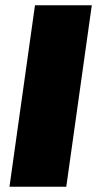

<svg xmlns="http://www.w3.org/2000/svg" viewBox="-20 -710 370 730"><path d="M232 0H16L113 -690H329Z"/></svg>

Font: Exo 2.0 Black
Style: Italic
Weight: 900
Italic angle: -8°
Designer: Natanael Gama
Version: Version 1.001;PS 001.001;hotconv 1.0.70;makeotf.lib2.5.58329